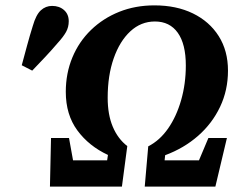

<svg xmlns="http://www.w3.org/2000/svg" viewBox="-20 -695 906 715"><path d="M166 0 170 -181H237L252 -98H379L382 -118Q311 -151 268 -209.5Q225 -268 225 -353Q225 -422 249.5 -481Q274 -540 319 -583.5Q364 -627 424 -651Q484 -675 555 -675Q637 -675 698.5 -645Q760 -615 794.5 -560.5Q829 -506 829 -432Q829 -359 799.5 -297Q770 -235 717.5 -189Q665 -143 595 -117L593 -98H721L756 -181H825L782 0H519L532 -150Q575 -172 606 -216.5Q637 -261 654.5 -322Q672 -383 672 -451Q672 -531 642 -573Q612 -615 557 -615Q505 -615 465.5 -578.5Q426 -542 403.5 -478Q381 -414 381 -331Q381 -268 400 -223Q419 -178 454 -151L434 0ZM61 -452Q71 -489 81 -526Q91 -563 102 -598Q114 -640 132 -656.5Q150 -673 174 -673Q201 -673 218.5 -657.5Q236 -642 236 -616Q236 -594 226 -576Q216 -558 195 -535Q172 -508 148.5 -483Q125 -458 100 -432Z"/></svg>

Font: Source Serif 4 SmText
Style: Bold Italic
Weight: 700
Italic angle: -12°
Designer: Frank Grießhammer
Foundry: Adobe
Version: Version 4.005;hotconv 1.1.0;makeotfexe 2.6.0